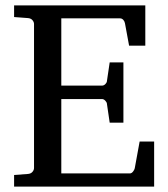

<svg xmlns="http://www.w3.org/2000/svg" viewBox="-20 -691 623 711"><path d="M32.2 0V-43L84 -46.9Q94.7 -47.9 100.3 -54.7Q106 -61.5 106 -68.8V-602.1Q106 -609.4 100.3 -616.2Q94.7 -623 84 -624L32.2 -627.9V-670.9H518.1V-522H458L442.9 -604Q441.9 -611.3 436.8 -617.2Q431.6 -623 424.8 -623H207V-374H357.9Q364.7 -374 370.4 -379.9Q376 -385.7 376 -391.1L386.2 -460H437V-236.8H386.2L376 -306.2Q376 -311.5 370.1 -317.9Q364.3 -324.2 357.9 -324.2H207V-48.8H460.9Q467.3 -48.8 472.7 -55.7Q478 -62.5 479 -67.9L497.1 -167H550.8V0Z"/></svg>

Font: Charis SIL Cyr
Style: Regular
Weight: 400
Foundry: SIL International
Version: Version 5.000